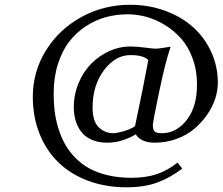

<svg xmlns="http://www.w3.org/2000/svg" viewBox="-20 -630 938 809"><path d="M527.8 -434.1Q556.6 -434.1 591.8 -429.4Q627 -424.8 634.8 -424.8Q646.5 -424.8 669.4 -428.7Q692.4 -432.6 696.8 -433.1L698.2 -430.2Q678.2 -374.5 651.9 -249L629.9 -141.1Q624 -108.9 624 -105Q624 -83 631.8 -75.9Q639.6 -68.8 663.1 -68.8Q722.7 -68.8 766.4 -124Q810.1 -179.2 810.1 -273.9Q810.1 -333.5 791.7 -383.5Q773.4 -433.6 743.4 -467.3Q713.4 -501 674.8 -524.7Q636.2 -548.3 596.4 -559.1Q556.6 -569.8 518.1 -569.8Q471.2 -569.8 427.2 -558.1Q383.3 -546.4 342.8 -520Q302.2 -493.7 272.2 -455.3Q242.2 -417 224.1 -360.4Q206.1 -303.7 206.1 -234.9Q206.1 -196.3 210.4 -160.9Q214.8 -125.5 225.8 -89.6Q236.8 -53.7 253.7 -23.2Q270.5 7.3 296.4 33.9Q322.3 60.5 355.5 79.1Q388.7 97.7 434.1 108.4Q479.5 119.1 533.2 119.1Q595.2 119.1 640.6 103.8Q686 88.4 728 55.2L748 80.1Q697.8 118.7 643.1 138.9Q588.4 159.2 513.2 159.2Q424.8 159.2 351.1 131.6Q277.3 104 226.1 54.2Q174.8 4.4 146.5 -66.7Q118.2 -137.7 118.2 -222.2Q118.2 -327.6 173.3 -417Q228.5 -506.3 322.8 -558.1Q417 -609.9 527.8 -609.9Q606.9 -609.9 676 -584.5Q745.1 -559.1 793.7 -515.4Q842.3 -471.7 870.1 -410.9Q897.9 -350.1 897.9 -280.8Q897.9 -248.5 886.7 -213.9Q875.5 -179.2 852.5 -146.2Q829.6 -113.3 798.3 -86.9Q767.1 -60.5 723.6 -44.7Q680.2 -28.8 631.8 -28.8Q574.7 -28.8 551.8 -64Q529.8 -49.8 497.8 -39.3Q465.8 -28.8 432.1 -28.8Q394.5 -28.8 366.5 -41Q338.4 -53.2 322.3 -74.7Q306.2 -96.2 298.6 -122.1Q291 -147.9 291 -178.2Q291 -231.9 311.3 -280.3Q331.5 -328.6 364.5 -361.8Q397.5 -395 440.2 -414.6Q482.9 -434.1 527.8 -434.1ZM529.8 -397.9Q465.8 -397.9 418 -334Q370.1 -270 370.1 -176.8Q370.1 -119.6 395.5 -94.2Q420.9 -68.8 458 -68.8Q472.7 -68.8 501.2 -77.1Q529.8 -85.4 548.8 -98.1L580.1 -249L605 -377Q584 -397.9 529.8 -397.9Z"/></svg>

Font: Linear Smooth
Style: Regular
Weight: 400
Designer: Philipp H. Poll, Flanker
Foundry: Philipp H. Poll, reworked by Flanker
Version: Version 1.061 | FøM Fix